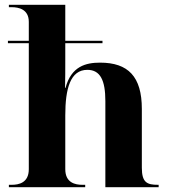

<svg xmlns="http://www.w3.org/2000/svg" viewBox="-20 -780 707 800"><path d="M17 0H335V-10H323C294 -10 252 -18 252 -75V-299C252 -411 273 -489 344 -489C398 -489 419 -445 419 -359V0H641V-10H638C593 -10 571 -19 571 -81V-326C571 -461 514 -519 397 -519C338 -519 277 -504 253 -414H251C252 -453 252 -491 252 -529V-600H407V-610H252V-760H17V-750H29C57 -750 100 -742 100 -689V-610H13V-600H100V-75C100 -18 58 -10 29 -10H17Z"/></svg>

Font: Noto Serif Display
Style: Bold
Weight: 700
Designer: Monotype Design Team
Foundry: Monotype Imaging Inc.
Version: Version 2.009